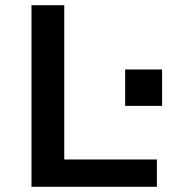

<svg xmlns="http://www.w3.org/2000/svg" viewBox="-20 -718 690 738"><path d="M101 0V-698H227V-105H583V0ZM461 -311V-451H603V-311Z"/></svg>

Font: Azeret Mono Medium
Style: Regular
Weight: 500
Designer: Martin Vácha
Foundry: Displaay
Version: Version 1.002